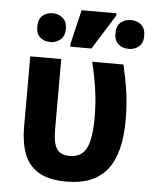

<svg xmlns="http://www.w3.org/2000/svg" viewBox="-55 -822 694 876"><g transform="rotate(5 292.0 -383.5)"><path d="M284 9Q200 9 153 -20Q106 -49 87 -101Q68 -153 68 -223V-546H210V-222Q210 -162 227 -135.5Q244 -109 288 -109Q340 -109 362.5 -151.5Q385 -194 385 -295Q385 -359 376.5 -418.5Q368 -478 352 -546H495Q511 -476 519 -419Q527 -362 527 -293Q527 -139 466.5 -65Q406 9 284 9ZM246 -606V-619L283 -776H443V-766L343 -606ZM153 -619Q125 -619 106.5 -635Q88 -651 88 -684Q88 -718 106.5 -734.5Q125 -751 153 -751Q180 -751 199.5 -734.5Q219 -718 219 -684Q219 -652 199.5 -635.5Q180 -619 153 -619ZM512 -619Q483 -619 464.5 -635.5Q446 -652 446 -684Q446 -718 464.5 -734.5Q483 -751 512 -751Q540 -751 559 -734.5Q578 -718 578 -684Q578 -652 559 -635.5Q540 -619 512 -619Z"/></g></svg>

Font: Noto Sans SemiCondensed
Style: Bold
Weight: 700
Width: 4
Designer: Monotype Design Team
Foundry: Monotype Imaging Inc.
Version: Version 2.013; ttfautohint (v1.8.4.7-5d5b)